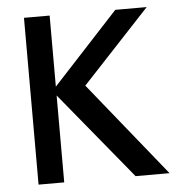

<svg xmlns="http://www.w3.org/2000/svg" viewBox="-48 -674 681 720"><g transform="rotate(-5 292.5 -314.0)"><path d="M561.5 0 275.4 -354.5 530.3 -627.9H412.1L165 -360.4V-627.9H68.4V0H165V-327.1L433.6 0Z"/></g></svg>

Font: Namkio Khamti Book
Style: Regular
Weight: 500
Designer: Debbi Hosken
Foundry: SIL International
Version: Version 3.917